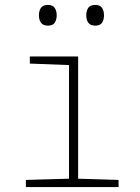

<svg xmlns="http://www.w3.org/2000/svg" viewBox="-20 -759 570 779"><path d="M175 -655Q155 -655 146.5 -666.5Q138 -678 138 -697Q138 -715 146 -727Q154 -739 175 -739Q194 -739 202 -727Q210 -715 210 -697Q210 -680 202.5 -667.5Q195 -655 175 -655ZM367 -655Q347 -655 338.5 -666.5Q330 -678 330 -697Q330 -715 338 -727Q346 -739 367 -739Q386 -739 394 -727Q402 -715 402 -697Q402 -680 394.5 -667.5Q387 -655 367 -655ZM85 0V-29L260 -34V-495L101 -501V-530H297V-34L461 -29V0Z"/></svg>

Font: Noto Sans Mono Condensed ExtraLight
Style: Regular
Weight: 200
Width: 3
Designer: Monotype Design Team
Foundry: Monotype Imaging Inc.
Version: Version 2.014; ttfautohint (v1.8.4.7-5d5b)